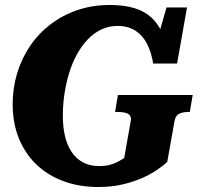

<svg xmlns="http://www.w3.org/2000/svg" viewBox="-20 -740 804 770"><path d="M232 -276.2Q232 -321.6 238.8 -365.5Q245.6 -409.4 258.1 -449.7Q270.6 -490 289.6 -523.9Q308.6 -557.8 332.8 -582.9Q357 -608 386.7 -622Q416.4 -636 450.4 -636Q494.4 -636 523.7 -616.6Q553 -597.2 570.1 -563.5Q587.2 -529.8 594.4 -485.2H690.2L730 -710H647.8L598.4 -538.8L652.2 -524.6Q645.8 -571.4 630.3 -607.7Q614.8 -644 587.9 -669.1Q561 -694.2 520 -707.1Q479 -720 420.4 -720Q350 -720 289.8 -699.3Q229.6 -678.6 181.7 -641.7Q133.8 -604.8 100 -554.7Q66.2 -504.6 48.5 -445.4Q30.8 -386.2 30.8 -322.4Q30.8 -246 55.9 -184.6Q81 -123.2 126.5 -79.8Q172 -36.4 235.1 -13.2Q298.2 10 373.6 10Q424.2 10 466.9 0.6Q509.6 -8.8 544.6 -23.7Q579.6 -38.6 606.1 -56.2Q632.6 -73.8 650.8 -90.8L680 -255Q684 -277 698.9 -284Q713.8 -291 735 -291H741.2L752.8 -359H453L441.4 -291H451.2Q469 -291 481.6 -288Q494.2 -285 500.7 -277.3Q507.2 -269.6 504.2 -253.8L478 -106.2Q471.4 -102 458.1 -94.2Q444.8 -86.4 425 -80.2Q405.2 -74 377 -74Q340.6 -74 313.5 -88.4Q286.4 -102.8 268.1 -129.3Q249.8 -155.8 240.9 -193Q232 -230.2 232 -276.2Z"/></svg>

Font: Roboto Serif 20pt
Style: Italic
Weight: 400
Italic angle: -10°
Designer: Greg Gazdowicz
Foundry: Commercial Type
Version: Version 1.008